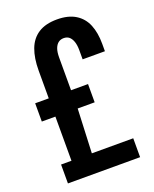

<svg xmlns="http://www.w3.org/2000/svg" viewBox="-133 -775 681 850"><g transform="rotate(-20 208.0 -349.5)"><path d="M38 0V-89H87V-297H23V-383H87V-514Q87 -572 102.5 -613.5Q118 -655 152 -677Q186 -699 240 -699Q293 -699 327 -678Q361 -657 376.5 -619Q392 -581 392 -529V-494H287V-537Q287 -562 281 -578.5Q275 -595 265 -603Q255 -611 240 -611Q225 -611 214.5 -603Q204 -595 198 -579Q192 -563 192 -537V-383H272V-297H192L183 -89H378V0Z"/></g></svg>

Font: Archivo SemiBold ExtraCondensed
Style: Regular
Weight: 600
Width: 2
Version: Version 2.001